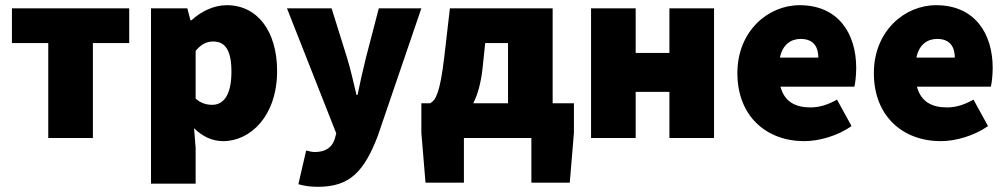

<svg xmlns="http://www.w3.org/2000/svg" viewBox="-20 -532 3882 740"><path d="M166 0H338V-366H478V-500H26V-366H166Z M562 176H734V38L728 -38C760 -6 798 12 840 12C946 12 1048 -86 1048 -258C1048 -412 972 -512 854 -512C804 -512 755 -488 718 -454H714L702 -500H562ZM798 -128C776 -128 754 -134 734 -152V-336C756 -362 776 -372 802 -372C848 -372 872 -338 872 -256C872 -160 838 -128 798 -128Z M1206 188C1330 188 1384 127 1436 -8L1604 -500H1440L1390 -308C1378 -260 1368 -214 1358 -166H1354C1342 -216 1332 -262 1318 -308L1258 -500H1086L1276 -18L1270 4C1260 34 1238 54 1192 54C1182 54 1169 50 1160 48L1130 178C1152 184 1172 188 1206 188Z M1768 0H2028V172H2176L2192 -20V-134H2110V-500H1714L1692 -310C1676 -176 1660 -146 1638 -134H1604V-20L1620 172H1768ZM1840 -270 1850 -366H1938V-134H1804C1822 -169 1834 -215 1840 -270Z M2258 0H2430V-178H2560V0H2732V-500H2560V-328H2430V-500H2258Z M3080 12C3136 12 3208 -8 3262 -46L3206 -148C3170 -128 3138 -118 3104 -118C3048 -118 3004 -138 2988 -198H3273C3276 -210 3280 -240 3280 -270C3280 -404 3210 -512 3062 -512C2940 -512 2822 -412 2822 -250C2822 -84 2934 12 3080 12ZM2986 -310C2996 -360 3028 -382 3066 -382C3118 -382 3134 -348 3134 -310Z M3606 12C3662 12 3734 -8 3788 -46L3732 -148C3696 -128 3664 -118 3630 -118C3574 -118 3530 -138 3514 -198H3799C3802 -210 3806 -240 3806 -270C3806 -404 3736 -512 3588 -512C3466 -512 3348 -412 3348 -250C3348 -84 3460 12 3606 12ZM3512 -310C3522 -360 3554 -382 3592 -382C3644 -382 3660 -348 3660 -310Z"/></svg>

Font: Giro Sans Black
Style: Regular
Weight: 900
Designer: Paul D. Hunt
Foundry: Adobe Systems Incorporated
Version: Version 1.000;PS 1.0;hotconv 1.0.88;makeotf.lib2.5.647800